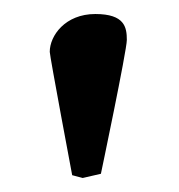

<svg xmlns="http://www.w3.org/2000/svg" viewBox="-20 -665 255 274"><path d="M98 -411 124 -417C124 -417 161 -593 161 -608C161 -626 158 -645 116 -645C73 -645 51 -614 51 -591C51 -585 83 -415 83 -415Z"/></svg>

Font: Libertinus Serif
Style: Bold
Weight: 700
Designer: Philipp H. Poll, Khaled Hosny
Foundry: Caleb Maclennan
Version: Version 7.050;RELEASE